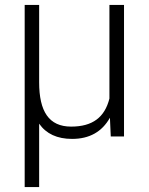

<svg xmlns="http://www.w3.org/2000/svg" viewBox="-20 -548 597 771"><path d="M79.1 -528.3V203.1H137.2V-51.3C165.5 -10.7 209.5 9.8 269.5 9.8C338.9 9.8 389.6 -18.6 421.4 -75.2L424.8 0H478V-528.3H419.4V-152.3C400.4 -76.7 351.6 -39.6 265.6 -39.6C176.3 -39.6 137.2 -100.6 137.2 -217.8V-528.3Z"/></svg>

Font: Shabnam Thin
Style: Regular
Weight: 100
Foundry: DejaVu fonts team - Redesigned by Saber Rastikerdar - Based on Vazir font
Version: Version 5.0.1